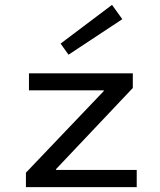

<svg xmlns="http://www.w3.org/2000/svg" viewBox="-20 -765 654 785"><path d="M86 0V-38.7L143.3 -70.2H539V0ZM86 -33.3V-59L426.2 -415.7L404.3 -363.7V-434.2H523V-405.3L185.2 -48.2L209.2 -100.2V-33.3ZM98.4 -395.8V-465.3H523V-427L457.3 -395.8ZM227.8 -586.8 438 -745.1 480.1 -686.6 260.1 -541.3Z"/></svg>

Font: Intel One Mono Light
Style: Regular
Weight: 300
Monospace: yes
Designer: Fred Shallcrass
Foundry: Frere-Jones Type LLC
Version: Version 1.004